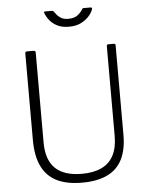

<svg xmlns="http://www.w3.org/2000/svg" viewBox="-62 -1005 829 1065"><g transform="rotate(-5 352.0 -472.0)"><path d="M603 -234Q603 -152 575.5 -97.5Q548 -43 492 -16.5Q436 10 352 10Q266 10 210.5 -18Q155 -46 127.5 -103.5Q100 -161 100 -249V-730Q100 -742 109 -742H147Q158 -742 158 -731V-230Q158 -134 207 -86.5Q256 -39 355 -39Q421 -39 465.5 -60.5Q510 -82 532 -125Q554 -168 554 -233V-732Q554 -742 563 -742H595Q603 -742 603 -732V-234ZM482 -954Q493 -954 490 -944Q485 -927 468 -907Q451 -887 423 -872.5Q395 -858 355 -858Q316 -858 289.5 -871.5Q263 -885 247 -905.5Q231 -926 224 -946Q223 -948 223.5 -951Q224 -954 229 -954H266Q272 -954 274 -952.5Q276 -951 279 -947Q284 -940 292.5 -929.5Q301 -919 316 -910.5Q331 -902 355 -902Q389 -902 408 -917.5Q427 -933 435 -948Q437 -952 439.5 -953Q442 -954 445 -954Z"/></g></svg>

Font: Libre Franklin Thin ExtraLight
Style: Regular
Weight: 250
Version: Version 3.000